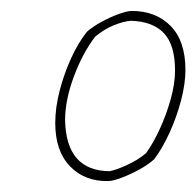

<svg xmlns="http://www.w3.org/2000/svg" viewBox="-20 -728 359 351"><path d="M178 -397Q135 -396 108 -424Q81 -452 81 -503Q81 -531 89 -562Q97 -593 110 -621.5Q123 -650 139 -670Q149 -679 165.5 -688Q182 -697 197.5 -702.5Q213 -708 221 -708Q265 -708 292 -680.5Q319 -653 319 -600Q319 -575 311 -544.5Q303 -514 290 -485.5Q277 -457 262 -437Q251 -427 234.5 -418Q218 -409 202 -403Q186 -397 178 -397ZM180 -415Q192 -417 212.5 -426.5Q233 -436 247 -448Q260 -466 272 -492Q284 -518 292 -546.5Q300 -575 300 -599Q300 -646 279.5 -667.5Q259 -689 219 -690Q206 -689 188.5 -682Q171 -675 154 -661Q131 -631 115 -588Q99 -545 99 -508Q101 -416 180 -415Z"/></svg>

Font: Labrada Thin
Style: Italic
Weight: 100
Italic angle: -7°
Designer: Mercedes Jáuregui
Foundry: Omnibus-Type Team
Version: Version 1.000; ttfautohint (v1.8.4.7-5d5b)